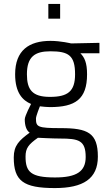

<svg xmlns="http://www.w3.org/2000/svg" viewBox="-20 -718 552 977"><path d="M259 239C403 239 478 192 478 79C478 -42 426 -66 290 -66C171 -66 163 -72 163 -115C163 -128 183 -177 183 -177C194 -175 225 -173 234 -173C362 -173 423 -212 423 -340C423 -399 410 -426 389 -447H486V-500L342 -497C342 -497 289 -510 237 -510C128 -510 57 -462 57 -340C57 -246 95 -207 138 -189C138 -189 106 -128 106 -111C106 -80 114 -54 131 -43C78 -4 50 22 50 83C50 202 98 239 259 239ZM286 -13C380 -13 416 -4 416 81C416 155 369 185 260 185C137 185 110 157 110 79C110 36 125 17 173 -17C173 -17 248 -13 286 -13ZM234 -225C144 -225 117 -262 117 -340C117 -429 157 -457 236 -457C329 -457 362 -436 362 -340C362 -253 325 -225 234 -225ZM226 -623H286V-698H226Z"/></svg>

Font: TitilliumText22L
Style: 250 wt
Weight: 300
Designer: Campivisivi
Foundry: Campivisivi
Version: 1.000